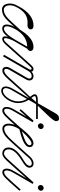

<svg xmlns="http://www.w3.org/2000/svg" viewBox="1061 -2022 991 3153"><g transform="rotate(90 1556.5 -445.5)"><path d="M134 17C241 17 295 -48 394 -157L500 -273L480 -293L375 -179C284 -80 225 -13 139 -12C76 -11 41 -104 89 -205C199 -436 346 -401 398 -401C432 -401 462 -423 462 -452C462 -483 443 -501 399 -500C307 -498 178 -460 58 -205C18 -120 34 17 134 17Z M449 13C498 13 543 -20 584 -81C568 -28 578 13 618 13C642 13 671 3 711 -42L915 -270L895 -290L683 -54C656 -24 640 -15 624 -15C578 -15 635 -152 659 -189L782 -401C804 -409 817 -426 817 -452C817 -483 789 -500 754 -500C614 -500 501 -364 406 -157C374 -86 363 13 449 13ZM437 -157C493 -277 589 -395 745 -396L631 -197C571 -92 504 -15 453 -15C392 -15 409 -97 437 -157Z M1133 11C1183 11 1220 -17 1279 -83L1447 -270L1427 -290L1255 -99C1220 -60 1178 -19 1139 -19C1102 -19 1104 -65 1126 -103L1287 -382C1320 -439 1294 -498 1237 -500C1207 -501 1183 -491 1157 -467C1154 -488 1138 -500 1113 -500C1078 -500 1052 -465 1012 -420L895 -290L915 -271L1038 -407C1075 -448 1092 -469 1110 -469C1129 -469 1129 -447 1110 -415L879 -16L906 0L1140 -405L1145 -414C1173 -460 1201 -470 1231 -470C1263 -470 1285 -441 1258 -394L1095 -112C1064 -58 1077 11 1133 11Z M1471 30C1564 30 1673 -114 1673 -246C1673 -320 1647 -377 1620 -420L1685 -533L1693 -543H1934V-571H1717C1803 -667 1968 -816 1970 -870C1971 -902 1954 -922 1924 -921C1888 -920 1862 -899 1837 -855L1675 -571H1633C1573 -571 1528 -562 1528 -518C1528 -497 1547 -474 1570 -444L1427 -290L1447 -271L1585 -424L1588 -420L1437 -158C1375 -51 1393 30 1471 30ZM1463 -148 1605 -393C1627 -356 1645 -308 1645 -246C1645 -127 1548 4 1470 2C1425 1 1405 -48 1463 -148ZM1558 -518C1558 -534 1577 -543 1633 -543H1655L1631 -516L1589 -465C1571 -489 1558 -506 1558 -518Z M1795 12C1856 12 1904 -50 2042 -205L2100 -270L2080 -290L2014 -216C1893 -82 1845 -18 1795 -18C1758 -18 1753 -81 1798 -159L1987 -487L1962 -500L1773 -290L1793 -271L1896 -385L1771 -169C1717 -77 1726 12 1795 12ZM2015 -647C1999 -626 2001 -596 2023 -580C2042 -565 2072 -571 2089 -593C2106 -614 2102 -643 2082 -658C2061 -673 2032 -669 2015 -647Z M2092 11C2163 11 2223 -35 2306 -127L2435 -270L2415 -290L2284 -145C2214 -67 2154 -19 2091 -19C2062 -19 2042 -50 2041 -88C2040 -132 2057 -204 2101 -267C2211 -298 2393 -338 2396 -436C2397 -478 2366 -500 2332 -500C2272 -500 2189 -429 2082 -294C2039 -239 2011 -159 2011 -83C2011 -36 2038 11 2092 11ZM2134 -308C2250 -436 2308 -467 2334 -467C2349 -467 2365 -460 2365 -436C2365 -380 2231 -337 2134 -308Z M2499 12C2555 12 2598 -38 2652 -98C2670 -118 2699 -148 2741 -197L2806 -270L2786 -290L2705 -200L2623 -109C2579 -60 2539 -16 2500 -16C2467 -16 2434 -36 2433 -91C2431 -194 2564 -275 2633 -318C2693 -355 2734 -385 2734 -439C2734 -470 2707 -501 2668 -501C2640 -501 2603 -498 2551 -441L2415 -290L2435 -270L2566 -416C2609 -465 2639 -472 2668 -472C2687 -472 2703 -456 2703 -439C2703 -402 2671 -375 2617 -341C2570 -311 2402 -219 2402 -90C2402 -32 2442 12 2499 12Z M2808 12C2869 12 2917 -50 3055 -205L3113 -270L3093 -290L3027 -216C2906 -82 2858 -18 2808 -18C2771 -18 2766 -81 2811 -159L3000 -487L2975 -500L2786 -290L2806 -271L2909 -385L2784 -169C2730 -77 2739 12 2808 12ZM3028 -647C3012 -626 3014 -596 3036 -580C3055 -565 3085 -571 3102 -593C3119 -614 3115 -643 3095 -658C3074 -673 3045 -669 3028 -647Z"/></g></svg>

Font: Louise
Style: Regular
Weight: 400
Designer: Ange Degheest & Luna Delabre & Camille Depalle
Foundry: Velvetyne Type Foundry
Version: Version 1.000;FEAKit 1.0